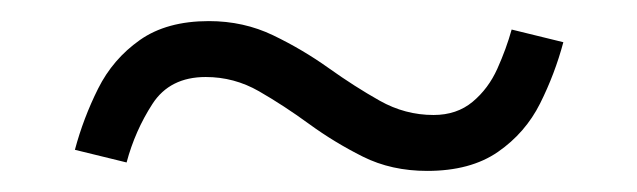

<svg xmlns="http://www.w3.org/2000/svg" viewBox="-20 -385 604 182"><path d="M385 -223Q351 -223 324 -236.5Q297 -250 273 -267.5Q249 -285 225.5 -298.5Q202 -312 175 -312Q141 -312 124.5 -286.5Q108 -261 100 -231L51 -243Q59 -273 73 -301Q87 -329 112.5 -347Q138 -365 178 -365Q211 -365 239 -351.5Q267 -338 291.5 -320.5Q316 -303 340 -289.5Q364 -276 391 -276Q413 -276 428 -288.5Q443 -301 451.5 -320Q460 -339 465 -357L514 -345Q506 -315 492 -287Q478 -259 452 -241Q426 -223 385 -223Z"/></svg>

Font: Ubuntu Sans Light
Style: Regular
Weight: 300
Designer: Dalton Maag Ltd
Foundry: Dalton Maag Ltd
Version: Version 1.006; ttfautohint (v1.8.4.7-5d5b)